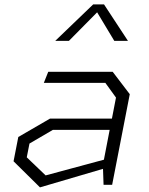

<svg xmlns="http://www.w3.org/2000/svg" viewBox="-20 -818 660 850"><path d="M438.5 0H476.5L554.5 -401L479 -500H193.5L174 -451H446.5L493.5 -386L475.5 -293H201.5L61 -211.5L40 -104L157 11.5L436 -70.5ZM98.5 -121.5 110.5 -182.5 214 -243H465.5L440 -111L182 -41.5ZM224.5 -637H285L410 -763.5L486 -637H546.5L440.5 -798.5H392.5Z"/></svg>

Font: Monaspace Krypton ExtraLight
Style: Italic
Weight: 200
Italic angle: -11°
Designer: Riley Cran & the Lettermatic Team
Foundry: Lettermatic
Version: Version 1.101 (Monaspace Krypton)